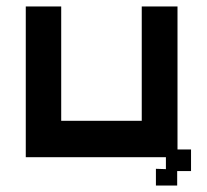

<svg xmlns="http://www.w3.org/2000/svg" viewBox="-20 -476 644 596"><path d="M464 100V48L495 49V12H60V-456H170V-101H420V-456H531V-12H573V55H530V100Z"/></svg>

Font: Pixelify Sans Medium
Style: Regular
Weight: 500
Designer: Stefie Justprince
Foundry: Typecalism Foundryline
Version: Version 1.000;February 13, 2025;FontCreator 15.0.0.3015 64-b